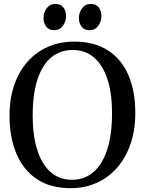

<svg xmlns="http://www.w3.org/2000/svg" viewBox="-20 -968 754 999"><path d="M350.5 11Q243.5 12 172 -36Q100.5 -84 65 -169.2Q29.5 -254.5 29.5 -365.5Q29.5 -454.5 54.2 -526Q79 -597.5 124.2 -648Q169.5 -698.5 231 -725Q292.5 -751.5 366 -751.5Q471.5 -751.5 542.2 -705.5Q613 -659.5 648.5 -576.2Q684 -493 684 -381Q684 -292 659.5 -220Q635 -148 590.2 -96.5Q545.5 -45 484.5 -17.2Q423.5 10.5 350.5 11ZM355 -32.5Q418 -32.5 464.8 -71.5Q511.5 -110.5 537.2 -188Q563 -265.5 563 -380.5Q563 -480.5 539.5 -554Q516 -627.5 470.2 -667.8Q424.5 -708 357.5 -708Q294.5 -708 248 -670.5Q201.5 -633 175.8 -556.8Q150 -480.5 150 -365.5Q150 -263.5 173.5 -188.8Q197 -114 242.8 -73.2Q288.5 -32.5 355 -32.5ZM261 -811Q234.5 -811 220.5 -829.2Q206.5 -847.5 206.5 -874Q206.5 -902.5 223 -925Q239.5 -947.5 268.5 -947.5H269.5Q296 -947.5 309.8 -929.2Q323.5 -911 323.5 -884.5Q323.5 -856 307.2 -833.5Q291 -811 262 -811ZM445 -811Q418.5 -811 404.5 -829.2Q390.5 -847.5 390.5 -874Q390.5 -902.5 407 -925Q423.5 -947.5 452.5 -947.5H453.5Q480 -947.5 493.8 -929.2Q507.5 -911 507.5 -884.5Q507.5 -856 491.2 -833.5Q475 -811 446 -811Z"/></svg>

Font: Merriweather 60pt
Style: Regular
Weight: 400
Version: Version 2.100